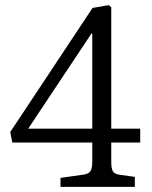

<svg xmlns="http://www.w3.org/2000/svg" viewBox="-20 -729 592 749"><path d="M216 0V-35L307 -48Q327 -51 333.5 -62.5Q340 -74 340 -100V-173H28L20 -214L341 -698L404 -709L414 -701V-227H527V-173H414V-97Q414 -73 420 -61.5Q426 -50 448 -47L506 -39V0ZM90 -227H340V-595L338 -600Z"/></svg>

Font: Literata 12pt Light
Style: Regular
Weight: 300
Designer: Latin by Veronika Burian and Jose Scaglione. Greek by Irene Vlachou. Cyrillic by Vera Evstafieva.
Foundry: TypeTogether
Version: Version 3.002